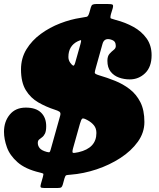

<svg xmlns="http://www.w3.org/2000/svg" viewBox="-20 -855 793 960"><path d="M517 -551Q517 -574 527.5 -585.8Q538 -597.5 548.5 -605.5Q559 -613.5 559 -625Q559 -637 554 -645Q549 -653 533.5 -657.5Q501 -666.5 492.5 -635.5L459.5 -517.5Q453.5 -497 453.8 -491Q454 -485 475.5 -478.5Q515 -467 555 -451Q595 -435 628.2 -409.5Q661.5 -384 681.8 -344.2Q702 -304.5 702 -245Q702 -192 669.2 -146.2Q636.5 -100.5 582.2 -65.2Q528 -30 462.8 -8.2Q397.5 13.5 332.5 18.5Q316.5 19.5 311.5 21.2Q306.5 23 302.5 36.5L294 67.5Q291 78 286.5 81.5Q282 85 267.5 85H201.5Q186 85 183.5 81Q181 77 184.5 64.5L194.5 29.5Q198.5 15 195.8 13Q193 11 178.5 7.5Q106.5 -9.5 67.8 -43.8Q29 -78 14.5 -118.8Q0 -159.5 0 -196Q0 -247 28.8 -282Q57.5 -317 109 -317Q159.5 -317 185.2 -292Q211 -267 211 -224Q211 -199.5 204.8 -187Q198.5 -174.5 190 -168.5Q181.5 -162.5 175.2 -157Q169 -151.5 169 -140Q169 -126 178.5 -114.2Q188 -102.5 213.5 -95.5Q225 -92.5 227.8 -94.5Q230.5 -96.5 233.5 -107.5L281 -277Q285 -291.5 276.8 -296.8Q268.5 -302 255.5 -306Q210.5 -320.5 171.8 -342.8Q133 -365 109 -404.2Q85 -443.5 85 -508Q85 -564 112.2 -608.5Q139.5 -653 184 -685.5Q228.5 -718 281 -738.2Q333.5 -758.5 384.5 -766Q406.5 -769.5 414 -771.2Q421.5 -773 427 -792.5L434 -817.5Q437 -828.5 443 -831.8Q449 -835 462.5 -835H517.5Q537.5 -835 542.8 -831.8Q548 -828.5 543 -811.5L535 -785.5Q529.5 -765 534.5 -762.8Q539.5 -760.5 559.5 -755Q606.5 -743 647.2 -720.5Q688 -698 713 -663Q738 -628 738 -579Q738 -520.5 705.8 -489.2Q673.5 -458 629 -458Q600.5 -458 574.8 -467.2Q549 -476.5 533 -497Q517 -517.5 517 -551ZM322 -570Q322 -554.5 331 -541.5Q339.5 -530 345.2 -527Q351 -524 356 -541.5L382 -633.5Q386.5 -649.5 385.5 -653Q384.5 -656.5 368.5 -648.5Q322 -625.5 322 -570ZM462 -190Q462 -213 449.8 -228.2Q437.5 -243.5 417 -254.5Q397 -265.5 391.5 -262Q386 -258.5 379.5 -235.5L345.5 -114.5Q339.5 -93 344.8 -91Q350 -89 372.5 -94Q462 -114.5 462 -190Z"/></svg>

Font: Besley* Fatface
Style: Italic
Weight: 900
Italic angle: -13°
Designer: Owen Earl
Foundry: indestructible type*
Version: Version 3.000; ttfautohint (v1.8.3)